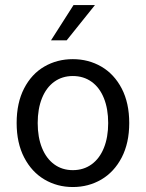

<svg xmlns="http://www.w3.org/2000/svg" viewBox="-20 -734 582 766"><path d="M495.6 -243.2Q495.6 -163.6 465.6 -105.7Q435.5 -47.9 384.3 -17.8Q333 12.2 270.5 12.2Q208.5 12.2 157.5 -17.8Q106.4 -47.9 76.4 -105.7Q46.4 -163.6 46.4 -243.2Q46.4 -323.7 76.2 -381.3Q106 -439 157 -468.5Q208 -498 270.5 -498Q333 -498 384.3 -468.3Q435.5 -438.5 465.6 -380.9Q495.6 -323.2 495.6 -243.2ZM411.6 -243.2Q411.6 -299.8 394.5 -342.3Q377.4 -384.8 345.5 -407.7Q313.5 -430.7 270.5 -430.7Q228 -430.7 196.3 -407.7Q164.6 -384.8 147.5 -342.3Q130.4 -299.8 130.4 -243.2Q130.4 -186.5 147.5 -144Q164.6 -101.6 196.3 -78.4Q228 -55.2 270.5 -55.2Q313.5 -55.2 345.5 -78.4Q377.4 -101.6 394.5 -144Q411.6 -186.5 411.6 -243.2ZM183.6 -573.2 273.4 -713.9H358.9L246.1 -573.2Z"/></svg>

Font: Varta
Style: Regular
Weight: 400
Designer: Joana Correia, Viktoriya Grabowska, Eben Sorkin
Foundry: Sorkin Type
Version: Version 1.003; ttfautohint (v1.3) -l 8 -r 24 -G 200 -x 12 -H